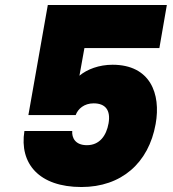

<svg xmlns="http://www.w3.org/2000/svg" viewBox="-20 -751 695 771"><path d="M172 -731 94 -289H284C293 -314 318 -336 356 -336C403 -336 425 -309 416 -256C407 -205 379 -168 329 -168C282 -168 268 -198 270 -225H78C57 -94 137 0 307 0C467 0 577 -96 605 -253C627 -375 583 -491 432 -491C378 -491 330 -473 299 -447L319 -558H620L650 -731Z"/></svg>

Font: SVN-Poppins ExtraBold
Style: Italic
Weight: 800
Italic angle: -10°
Designer: Ninad Kale (Devanagari), Jonny Pinhorn (Latin)
Foundry: Indian Type Foundry
Version: Version 3.002 2017